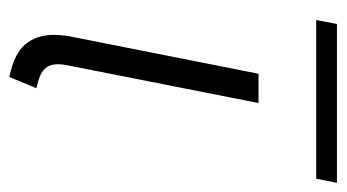

<svg xmlns="http://www.w3.org/2000/svg" viewBox="-182 -538 728 403"><g transform="rotate(90 181.5 -336.0)"><path d="M52.7 -85.4Q52.7 -106 58.1 -130.4L134.3 -515.1H195.8L116.2 -112.3Q114.3 -103 114.3 -94.2Q114.3 -79.1 120.8 -70.3Q127.4 -61.5 137.7 -57.1Q147.9 -52.7 164.6 -48.8L141.1 7.8Q93.3 -1.5 73 -25.1Q52.7 -48.8 52.7 -85.4ZM29.8 -679.7H363.3L354.5 -636.2H21.5Z"/></g></svg>

Font: Reddit Sans Fudge Light Italic
Style: Regular
Weight: 300
Italic angle: -11.25°
Designer: Stephen Hutchings
Version: Version 1.013